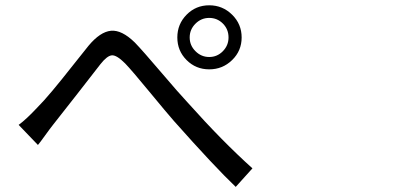

<svg xmlns="http://www.w3.org/2000/svg" viewBox="-20 -733 1540 729"><path d="M847.7 -590.8Q847.7 -622.1 826.2 -643.6Q804.7 -665 774.4 -665Q744.1 -665 722.2 -643.1Q700.2 -621.1 700.2 -590.8Q700.2 -560.5 722.2 -538.6Q744.1 -516.6 774.4 -516.6Q804.7 -516.6 826.2 -538.6Q847.7 -560.5 847.7 -590.8ZM688.5 -504.9Q653.3 -540 653.3 -590.8Q653.3 -641.6 688.5 -677.2Q723.6 -712.9 774.4 -712.9Q825.2 -712.9 861.3 -677.2Q897.5 -641.6 897.5 -590.8Q897.5 -540 861.3 -504.9Q825.2 -469.7 774.4 -469.7Q723.6 -469.7 688.5 -504.9ZM50.8 -258.8Q79.1 -279.3 122.1 -325.2Q145.5 -348.6 178.7 -388.2Q211.9 -427.7 256.8 -484.9Q301.8 -542 316.4 -559.6Q360.4 -612.3 401.4 -616.2Q442.4 -620.1 492.2 -571.3Q521.5 -541 591.3 -459Q661.1 -377 692.4 -343.8Q824.2 -196.3 938.5 -93.8L875 -23.4Q794.9 -99.6 640.6 -273.4Q612.3 -305.7 546.4 -385.7Q480.5 -465.8 455.1 -492.2Q422.9 -524.4 404.8 -522.9Q386.7 -521.5 361.3 -489.3Q341.8 -463.9 275.4 -378.9Q209 -293.9 182.6 -260.7Q170.9 -246.1 150.9 -218.3Q130.9 -190.4 124 -182.6Z"/></svg>

Font: Bpmf Zihi Sans Regular
Style: Regular
Weight: 400
Foundry: But Ko
Version: Version 1.320